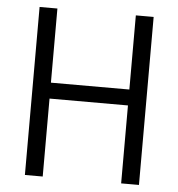

<svg xmlns="http://www.w3.org/2000/svg" viewBox="-51 -738 730 786"><g transform="rotate(5 314.5 -345.0)"><path d="M548.8 -690.4V0H475.6V-320.3H153.3V0H80.1V-690.4H153.3V-385.7H475.6V-690.4Z"/></g></svg>

Font: DINish
Style: Regular
Weight: 400
Designer: Bert Driehuis
Foundry: Playbeing
Version: Version 3.008; git-95204e4c-release